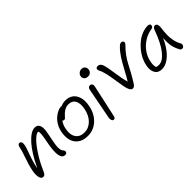

<svg xmlns="http://www.w3.org/2000/svg" viewBox="88 -1467 2362 2362"><g transform="rotate(-45 1268.5 -286.5)"><path d="M487.8 -40Q387.7 -40 442.9 -314Q457.5 -388.7 460.7 -424.6Q463.9 -460.4 458 -477.1Q456.1 -478 449.2 -478Q421.9 -478 374 -431.4Q326.2 -384.8 269.8 -299.1Q213.4 -213.4 168.9 -113.8Q149.4 -68.4 137.5 -54.2Q125.5 -40 106.9 -40Q73.7 -40 64 -85.4Q54.2 -130.9 68.8 -200.2Q83 -270 116 -361.3Q148.9 -452.6 161.1 -514.2Q163.6 -527.3 172.4 -535.6Q181.2 -543.9 193.8 -543.9Q209.5 -543.9 218.8 -527.6Q228 -511.2 221.2 -478Q214.8 -446.3 197 -399.2Q179.2 -352.1 159.9 -292.5Q140.6 -232.9 128.9 -167Q213.9 -348.1 302.5 -446.5Q391.1 -544.9 461.9 -544.9Q507.8 -544.9 524.2 -504.2Q540.5 -463.4 525.9 -391.1Q496.6 -244.6 492.2 -210.9Q482.4 -131.8 504.9 -103.5Q506.8 -101.1 508.8 -99.1Q524.9 -83 521 -63Q516.1 -40 487.8 -40Z M852.1 -7.8Q774.9 -7.8 725.1 -42.5Q675.3 -77.1 658 -137.5Q640.6 -197.8 655.8 -275.9Q666.5 -330.1 693.8 -375Q721.2 -419.9 753.4 -445.6Q785.6 -471.2 816.4 -485.1Q847.2 -499 870.1 -499Q878.9 -499 882.8 -497.1Q920.9 -514.2 959 -514.2Q1056.6 -514.2 1100.6 -442.6Q1144.5 -371.1 1121.1 -255.9Q1099.6 -144.5 1025.9 -76.2Q952.1 -7.8 852.1 -7.8ZM719.7 -263.2Q701.7 -174.3 738 -121.1Q774.4 -67.9 851.1 -67.9Q926.3 -67.9 981.9 -123.5Q1037.6 -179.2 1055.7 -272Q1072.8 -356.9 1046.1 -405.5Q1019.5 -454.1 955.1 -454.1Q923.8 -454.1 901.6 -443.6Q879.4 -433.1 851.1 -410.2Q836.9 -397.9 823.7 -382.3Q810.5 -366.7 803 -360.4Q795.4 -354 783.7 -354Q768.6 -354 763.7 -365.2Q731.4 -328.6 719.7 -263.2Z M1370.1 -523.9Q1337.9 -523.9 1319.6 -543.7Q1301.3 -563.5 1307.1 -592.8Q1311.5 -615.7 1331.3 -631.8Q1351.1 -647.9 1376 -647.9Q1408.7 -647.9 1424.6 -625Q1440.4 -602.1 1434.1 -571.8Q1430.7 -553.7 1413.8 -538.8Q1397 -523.9 1370.1 -523.9ZM1218.8 75.2Q1201.7 75.2 1193.6 55.9Q1185.5 36.6 1190.9 11.2Q1216.3 -117.2 1238.8 -237.5Q1261.2 -357.9 1268.1 -392.1Q1276.4 -432.1 1307.1 -432.1Q1325.7 -432.1 1335.9 -418.5Q1346.2 -404.8 1341.8 -380.9Q1333.5 -339.4 1294.7 -165.3Q1255.9 8.8 1248 46.9Q1243.2 75.2 1218.8 75.2Z M1654.8 -29.8Q1641.6 -29.8 1632.3 -38.3Q1623 -46.9 1612.8 -66.9Q1602.5 -88.9 1594.5 -128.7Q1586.4 -168.5 1576.7 -233.6Q1566.9 -298.8 1562 -326.2Q1552.7 -378.4 1541.7 -415.5Q1530.8 -452.6 1523.7 -465.6Q1516.6 -478.5 1512.7 -489.7Q1508.8 -501 1510.7 -512.2Q1512.2 -520.5 1520.5 -526.4Q1528.8 -532.2 1543 -532.2Q1551.3 -532.2 1558.3 -530.3Q1565.4 -528.3 1570.8 -525.4Q1576.2 -522.5 1581.3 -516.6Q1586.4 -510.7 1589.8 -506.1Q1593.3 -501.5 1596.7 -492.4Q1600.1 -483.4 1602.1 -477.8Q1604 -472.2 1606.9 -460.7Q1609.9 -449.2 1611.1 -443.4Q1612.3 -437.5 1615 -424.3Q1617.7 -411.1 1618.7 -405.8Q1624 -377.9 1632.3 -320.8Q1640.6 -263.7 1649.4 -217.3Q1658.2 -170.9 1669.9 -136.2Q1699.2 -183.1 1744.4 -268.1Q1789.6 -353 1826.7 -409.9Q1863.8 -466.8 1909.7 -511.2Q1919.9 -520.5 1925 -524.4Q1930.2 -528.3 1937.7 -531.2Q1945.3 -534.2 1954.6 -534.2Q1967.8 -534.2 1977.5 -523.9Q1987.3 -513.7 1984.9 -502Q1982.4 -487.8 1965.8 -471.2Q1921.9 -429.2 1886.5 -379.4Q1851.1 -329.6 1829.6 -288.1Q1808.1 -246.6 1773.2 -182.4Q1738.3 -118.2 1703.6 -64.9Q1690.4 -45.4 1679.9 -37.6Q1669.4 -29.8 1654.8 -29.8Z M2077.6 56.2Q2012.7 56.2 1984.9 9Q1957 -38.1 1972.7 -117.2Q1981.9 -164.1 2005.4 -211.9Q2028.8 -259.8 2063.7 -301.8Q2098.6 -343.8 2140.4 -376.7Q2182.1 -409.7 2231.7 -429Q2281.2 -448.2 2330.6 -448.2Q2349.1 -448.2 2358.9 -439.2Q2368.7 -430.2 2365.7 -414.1Q2360.8 -389.2 2329.6 -384.8Q2259.8 -375 2197.8 -335Q2135.7 -294.9 2095.9 -237.5Q2056.2 -180.2 2043.5 -117.2Q2037.1 -88.4 2036.6 -68.1Q2036.1 -47.9 2041.5 -17.1Q2056.6 -7.8 2086.4 -7.8Q2154.8 -7.8 2223.9 -96.2Q2293 -184.6 2352.5 -351.1Q2366.7 -388.2 2393.6 -388.2Q2413.1 -388.2 2422.6 -369.9Q2432.1 -351.6 2428.7 -321.8Q2419.4 -245.1 2418.2 -198.5Q2417 -151.9 2427.2 -101.8Q2437.5 -51.8 2463.4 -4.9Q2473.6 12.2 2462.6 32.7Q2451.7 53.2 2433.6 53.2Q2420.4 53.2 2413.1 48.3Q2405.8 43.5 2400.4 32.2Q2373.5 -16.6 2362.1 -69.1Q2350.6 -121.6 2356.4 -206.1Q2332 -150.9 2303.2 -106.2Q2274.4 -61.5 2246.1 -31.7Q2217.8 -2 2188 18.3Q2158.2 38.6 2130.9 47.4Q2103.5 56.2 2077.6 56.2Z"/></g></svg>

Font: Shantell Sans Bouncy
Style: Italic
Weight: 300
Italic angle: -11.31°
Designer: Stephen Nixon, Anya Danilova, Shantell Martin
Foundry: Arrow Type
Version: Version 1.006;[9816181b4]